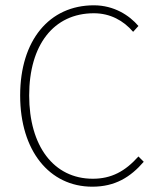

<svg xmlns="http://www.w3.org/2000/svg" viewBox="-20 -692 602 724"><path d="M328 12C414 12 472 -24 522 -82L502 -102C452 -46 400 -18 330 -18C182 -18 90 -142 90 -332C90 -522 182 -642 334 -642C396 -642 446 -614 482 -572L502 -594C468 -634 410 -672 334 -672C166 -672 56 -540 56 -332C56 -124 166 12 328 12Z"/></svg>

Font: Source Sans Pro ExtraLight
Style: Regular
Weight: 200
Designer: Paul D. Hunt
Foundry: Adobe Systems Incorporated
Version: Version 3.006;hotconv 1.0.111;makeotfexe 2.5.65597